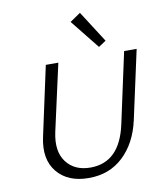

<svg xmlns="http://www.w3.org/2000/svg" viewBox="-97 -989 902 1072"><g transform="rotate(-10 353.5 -452.5)"><path d="M502 -705 370 -870 430 -911 544 -733ZM320 6Q201 6 140.5 -68Q80 -142 107 -265L192 -658H263L179 -280Q156 -173 202.5 -111.5Q249 -50 339 -50Q504 -50 549 -256L636 -658H707L622 -268Q594 -142 515.5 -68Q437 6 320 6Z"/></g></svg>

Font: EauTest
Style: Italic
Weight: 400
Italic angle: -12°
Designer: Christian Thalmann (Catharsis Fonts)
Version: Version 0.001;PS 000.001;hotconv 1.0.88;makeotf.lib2.5.64775